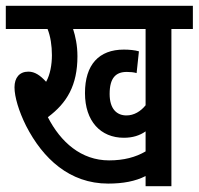

<svg xmlns="http://www.w3.org/2000/svg" viewBox="-20 -642 685 662"><path d="M571 -542H645V-622H0V-542H144C154 -517 159 -485 159 -452C159 -419 153 -385 139 -360C119 -382 100 -395 78 -395C47 -395 30 -374 30 -341C30 -308 45 -258 70 -208C128 -95 220 -9 353 -9C404 -9 447 -17 482 -35V0H571ZM416 -244C383 -244 358 -266 358 -318C358 -373 379 -394 417 -394C429 -394 441 -393 451 -390L459 -465C446 -469 426 -471 407 -471C321 -471 273 -419 273 -321C273 -224 327 -167 407 -167C438 -167 462 -175 482 -189V-120C448 -100 407 -89 356 -89C260 -89 189 -152 145 -238C211 -287 247 -348 247 -448C247 -486 240 -517 232 -542H482V-279C465 -258 442 -244 416 -244Z"/></svg>

Font: Noto Sans Devanagari ExtraCondensed Medium
Style: Regular
Weight: 500
Width: 2
Designer: Jelle Bosma - Monotype Design Team
Foundry: Monotype Imaging Inc.
Version: Version 2.004